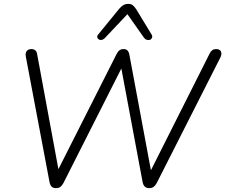

<svg xmlns="http://www.w3.org/2000/svg" viewBox="-20 -964 1162 990"><path d="M268 6Q254 6 246 -2Q238 -10 235 -27L113 -673Q110 -691 118 -701Q126 -711 142 -711Q154 -711 162 -704.5Q170 -698 172 -682L290 -44H257L581 -685Q588 -699 596.5 -705Q605 -711 618 -711Q630 -711 637.5 -703.5Q645 -696 648 -677L766 -44H737L1061 -688Q1067 -700 1075 -705.5Q1083 -711 1094 -711Q1113 -711 1119 -699Q1125 -687 1117 -669L788 -20Q781 -7 772 -0.5Q763 6 748 6Q735 6 726.5 -2Q718 -10 715 -27L600 -641H621L307 -20Q300 -7 291.5 -0.5Q283 6 268 6ZM519 -766Q511 -759 503 -758Q495 -757 489 -761Q483 -765 481.5 -772Q480 -779 487 -787L594 -918Q605 -931 616 -937.5Q627 -944 642 -944Q656 -944 664.5 -937Q673 -930 682 -917L761 -787Q767 -778 764 -770Q761 -762 754 -759Q747 -756 738 -758.5Q729 -761 722 -770L637 -891Z"/></svg>

Font: Nunito ExtraLight Light
Style: Italic
Weight: 300
Italic angle: -9°
Version: Version 3.602